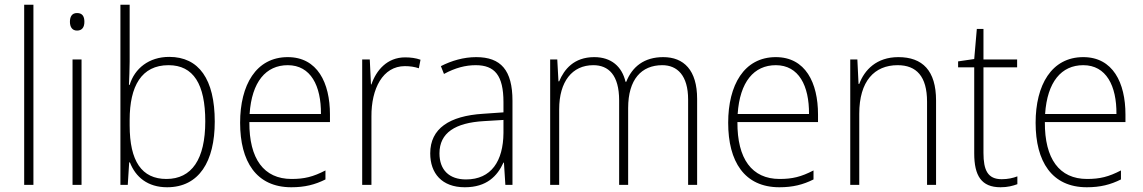

<svg xmlns="http://www.w3.org/2000/svg" viewBox="-20 -780 4822 810"><path d="M121 0V-760H82V0Z M305 -725C283 -725 275 -709 275 -688C275 -667 284 -651 305 -651C327 -651 336 -666 336 -688C336 -709 329 -725 305 -725ZM324 -529H286V0H324Z M527 -520V-760H488V0H519L525 -95H528C552 -33 603 10 685 10C820 10 886 -99 886 -267C886 -446 819 -540 694 -540C608 -540 548 -491 527 -422H524C525 -448 527 -490 527 -520ZM691 -505C796 -505 846 -425 846 -268C846 -108 789 -25 682 -25C578 -25 527 -100 527 -251V-274C527 -417 577 -505 691 -505Z M1194 -539C1060 -539 993 -421 993 -262C993 -99 1061 10 1209 10C1266 10 1309 -1 1353 -23V-61C1301 -34 1264 -25 1210 -25C1093 -25 1031 -110 1032 -265H1372V-297C1372 -431 1319 -539 1194 -539ZM1194 -505C1291 -505 1335 -418 1334 -299H1033C1042 -435 1102 -505 1194 -505Z M1689 -538C1613 -538 1567 -483 1547 -424H1545L1540 -529H1508V0H1547V-288C1546 -406 1595 -501 1688 -501C1710 -501 1729 -498 1747 -492L1754 -528C1735 -535 1712 -538 1689 -538Z M1989 -539C1936 -539 1885 -524 1840 -501L1853 -468C1901 -494 1944 -505 1987 -505C2067 -505 2104 -462 2104 -349V-306L2018 -300C1876 -291 1795 -238 1795 -133C1795 -49 1844 10 1941 10C2033 10 2078 -37 2104 -94H2106L2112 0H2142V-355C2142 -484 2093 -539 1989 -539ZM2021 -269 2104 -274V-219C2103 -101 2053 -23 1946 -23C1875 -23 1834 -63 1834 -133C1834 -220 1901 -262 2021 -269Z M2778 -539C2697 -539 2647 -498 2622 -435H2619C2604 -499 2559 -539 2487 -539C2401 -539 2360 -487 2339 -437H2336L2331 -529H2301V0H2339V-319C2339 -436 2394 -505 2483 -505C2547 -505 2592 -464 2592 -356V0H2630V-324C2630 -445 2686 -505 2774 -505C2837 -505 2883 -462 2883 -360V0H2921V-363C2921 -484 2865 -539 2778 -539Z M3253 -539C3119 -539 3052 -421 3052 -262C3052 -99 3120 10 3268 10C3325 10 3368 -1 3412 -23V-61C3360 -34 3323 -25 3269 -25C3152 -25 3090 -110 3091 -265H3431V-297C3431 -431 3378 -539 3253 -539ZM3253 -505C3350 -505 3394 -418 3393 -299H3092C3101 -435 3161 -505 3253 -505Z M3770 -539C3678 -539 3627 -485 3605 -426H3602L3597 -529H3567V0H3605V-300C3605 -438 3669 -505 3767 -505C3846 -505 3891 -458 3891 -351V0H3929V-356C3929 -482 3872 -539 3770 -539Z M4206 -24C4147 -24 4129 -62 4129 -135V-496H4271V-529H4129V-658H4101L4090 -531L4022 -521V-496H4090V-133C4090 -39 4120 10 4201 10C4231 10 4253 4 4272 -3V-36C4254 -29 4232 -24 4206 -24Z M4550 -539C4416 -539 4349 -421 4349 -262C4349 -99 4417 10 4565 10C4622 10 4665 -1 4709 -23V-61C4657 -34 4620 -25 4566 -25C4449 -25 4387 -110 4388 -265H4728V-297C4728 -431 4675 -539 4550 -539ZM4550 -505C4647 -505 4691 -418 4690 -299H4389C4398 -435 4458 -505 4550 -505Z"/></svg>

Font: Noto Sans Myanmar UI SemiCondensed ExtraLight
Style: Regular
Weight: 200
Width: 4
Designer: Monotype Design Team
Foundry: Monotype Imaging Inc.
Version: Version 2.103